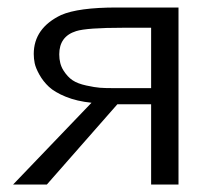

<svg xmlns="http://www.w3.org/2000/svg" viewBox="-20 -492 575 512"><path d="M15 0 224 -218Q185 -222 155.5 -234Q126 -246 110.5 -260.5Q95 -275 85 -293Q75 -311 72.5 -323.5Q70 -336 70 -348Q70 -417 143 -452Q189 -472 291 -472H456V0H383V-214H293L105 0ZM138 -347Q138 -322 149 -304.5Q160 -287 173.5 -278Q187 -269 210 -264Q233 -259 246.5 -258Q260 -257 281 -257H383V-418H309Q211 -418 183 -409Q138 -395 138 -347Z"/></svg>

Font: Coval
Style: ExtraLight
Weight: 250
Foundry: Context Ltd
Version: Version 001.000